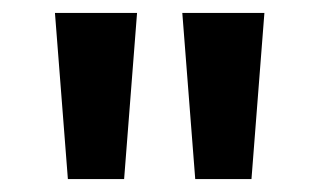

<svg xmlns="http://www.w3.org/2000/svg" viewBox="-20 -819 494 297"><path d="M192 -799 172 -542H85L65 -799ZM389 -799 369 -542H282L262 -799Z"/></svg>

Font: Noto Sans Sinhala UI SemiBold
Style: Regular
Weight: 600
Designer: Jelle Bosma - Monotype Design Team
Foundry: Monotype Imaging Inc.
Version: Version 2.006; ttfautohint (v1.8.4.7-5d5b)